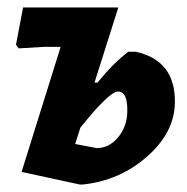

<svg xmlns="http://www.w3.org/2000/svg" viewBox="-20 -487 503 516"><path d="M38 -25 143 -361H97L30 -357L23 -367L42 -467H298L234 -265H242Q285 -318 325 -348H345Q452 -324 450 -211Q449 -131 375 -66Q301 -1 201 9H195ZM297 -241Q274 -241 196 -144L182 -100L240 -89Q273 -89 297 -117.5Q321 -146 322 -185Q324 -241 297 -241Z"/></svg>

Font: Alegreya Sans SC ExtraBold
Style: Italic
Weight: 800
Italic angle: -7°
Designer: Juan Pablo del Peral
Foundry: Huerta Tipografica
Version: Version 2.007